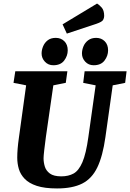

<svg xmlns="http://www.w3.org/2000/svg" viewBox="-20 -1049 732 1080"><path d="M301 11Q231 11 187 -3.5Q143 -18 119 -43Q95 -68 86 -98.5Q77 -129 77 -162Q77 -209 86 -272L127 -569L56 -583L66 -648H359L350 -583L280 -569L238 -278Q233 -241 229 -206Q225 -171 225 -159Q225 -136 232 -112.5Q239 -89 260.5 -73Q282 -57 325 -57Q365 -57 394 -73Q423 -89 443.5 -136.5Q464 -184 477 -278L518 -569L448 -583L456 -648H692L684 -583L614 -569L573 -278Q558 -171 527.5 -107.5Q497 -44 442.5 -16.5Q388 11 301 11ZM507 -682Q478 -682 459.5 -702Q441 -722 441 -748Q441 -768 449.5 -788.5Q458 -809 476 -822.5Q494 -836 521 -836Q550 -836 569 -817Q588 -798 588 -766Q588 -735 568 -708.5Q548 -682 507 -682ZM280 -682Q251 -682 232.5 -702Q214 -722 214 -748Q214 -768 222.5 -788.5Q231 -809 248.5 -822.5Q266 -836 294 -836Q323 -836 342 -817Q361 -798 361 -766Q361 -735 341 -708.5Q321 -682 280 -682ZM356 -860 332 -912 526 -1029Q537 -1023 551.5 -1007Q566 -991 566 -959Q566 -948 560 -937Q554 -926 522 -915Z"/></svg>

Font: Faustina ExtraBold
Style: Italic
Weight: 800
Italic angle: -8°
Designer: Alfonso Garcia
Foundry: http://www.omnibus-type.com
Version: Version 1.200